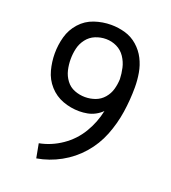

<svg xmlns="http://www.w3.org/2000/svg" viewBox="-137 -844 849 954"><g transform="rotate(20 288.0 -367.5)"><path d="M164 8Q229 -3 288 -35.5Q347 -68 391 -118.5Q435 -169 459.5 -231Q484 -293 494 -359Q504 -425 504 -491Q504 -529 497.5 -566.5Q491 -604 474 -637.5Q457 -671 428 -696.5Q399 -722 362.5 -732.5Q326 -743 288 -743Q243 -743 200 -728.5Q157 -714 126.5 -680Q96 -646 84 -602.5Q72 -559 72 -514Q72 -470 83.5 -426.5Q95 -383 125 -349.5Q155 -316 197 -300.5Q239 -285 284 -285Q305 -285 326.5 -289Q348 -293 367.5 -303.5Q387 -314 402 -329Q389 -266 355.5 -210Q322 -154 267.5 -116.5Q213 -79 150 -67ZM287 -361Q258 -361 231 -371.5Q204 -382 186.5 -405.5Q169 -429 162.5 -457Q156 -485 156 -514Q156 -543 162.5 -571Q169 -599 187 -622.5Q205 -646 232 -657Q259 -668 288 -668Q318 -668 345 -655Q372 -642 389 -616.5Q406 -591 412.5 -562Q419 -533 420 -504Q419 -476 411.5 -449.5Q404 -423 385.5 -401.5Q367 -380 341 -370.5Q315 -361 287 -361Z"/></g></svg>

Font: Iosevka SS01 Extended
Style: Regular
Weight: 400
Width: 7
Monospace: yes
Designer: Belleve Invis
Foundry: Belleve Invis
Version: Version 3.4.7; ttfautohint (v1.8.3)